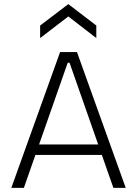

<svg xmlns="http://www.w3.org/2000/svg" viewBox="-20 -913 666 933"><path d="M35 0 272 -660H354L591 0H531L318 -608H309L96 0ZM134 -160V-211H498V-160ZM175 -728V-789L312 -893L448 -789V-728L312 -833Z"/></svg>

Font: Bricolage Grotesque ExtraLight
Style: Regular
Weight: 250
Designer: Mathieu Triay
Foundry: Atelier Triay
Version: Version 1.000;gftools[0.9.30]